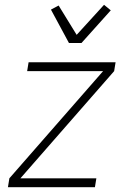

<svg xmlns="http://www.w3.org/2000/svg" viewBox="-20 -779 540 799"><path d="M13 0 19 -37 409 -483H93L99 -520H461L455 -483L65 -37H381L375 0ZM267 -600 192 -739 224 -756 299 -634 413 -759 441 -736 319 -600Z"/></svg>

Font: Iosevka Extralight
Style: Italic
Weight: 200
Italic angle: -9°
Monospace: yes
Designer: Belleve Invis
Foundry: Belleve Invis
Version: Version 32.5.0; ttfautohint (v1.8.4)